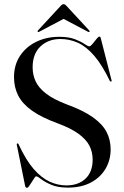

<svg xmlns="http://www.w3.org/2000/svg" viewBox="-20 -886 595 918"><path d="M304.5 11Q256 11 225 -2.5Q194 -16 176.8 -29.5Q159.5 -43 153 -43Q150 -43 144.2 -34.8Q138.5 -26.5 131.8 -15.5Q125 -4.5 119 3.8Q113 12 109.5 12Q106.5 12 104 10Q101.5 8 100.5 4.5L60.5 -192.5Q60 -195.5 60.2 -197.2Q60.5 -199 62 -199.5Q64 -201 66 -199.8Q68 -198.5 69 -196Q103.5 -121 140.8 -78.2Q178 -35.5 217.2 -17.5Q256.5 0.5 297.5 0.5Q354.5 0.5 388.8 -31.8Q423 -64 423 -123Q423 -158.5 407.8 -188.8Q392.5 -219 355.8 -246Q319 -273 254 -297Q177.5 -325 132.2 -357.5Q87 -390 67 -429.2Q47 -468.5 47 -517.5Q47 -575 75.2 -618.2Q103.5 -661.5 152.5 -685.8Q201.5 -710 263 -710Q308.5 -710 337.8 -698.8Q367 -687.5 383.5 -676Q400 -664.5 407.5 -664.5Q413 -664.5 422.5 -676.2Q432 -688 441.2 -699.5Q450.5 -711 454.5 -711Q457 -711 458.8 -709.8Q460.5 -708.5 461.5 -704.5L513 -503.5Q514 -501 513.8 -499.2Q513.5 -497.5 511.5 -496Q510 -495.5 508 -496.5Q506 -497.5 505 -499.5Q468 -576 430.2 -619.8Q392.5 -663.5 352.5 -681.5Q312.5 -699.5 269 -699.5Q211 -699.5 173.5 -664Q136 -628.5 136 -564Q136 -527.5 150.8 -496.2Q165.5 -465 201.2 -437.8Q237 -410.5 300 -386.5Q379.5 -357.5 425.2 -324.5Q471 -291.5 490 -254Q509 -216.5 509 -172Q509 -121 484.8 -79.5Q460.5 -38 414.8 -13.5Q369 11 304.5 11ZM303.5 -806H264.5L399 -735Q405 -731.5 407 -733.5Q408.5 -734.5 408.5 -736.5Q408.5 -738.5 406 -741L300.5 -855Q296 -860.5 292.5 -863.2Q289 -866 284 -866Q279 -866 275.5 -863.2Q272 -860.5 267.5 -855L162 -741Q159.5 -738.5 159.8 -736.5Q160 -734.5 161 -733.5Q163.5 -731.5 169 -735Z"/></svg>

Font: Fraunces 96pt
Style: Regular
Weight: 400
Version: Version 1.000;[b76b70a41]